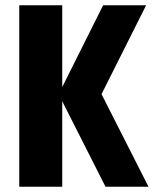

<svg xmlns="http://www.w3.org/2000/svg" viewBox="-20 -708 589 728"><path d="M53 0H216V-324L380 0H543L365 -351L534 -688H371L216 -378V-688H53Z"/></svg>

Font: Secuela Black
Style: Regular
Weight: 900
Designer: Fernando Haro
Foundry: deFharo
Version: Version 1.704